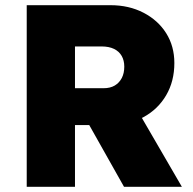

<svg xmlns="http://www.w3.org/2000/svg" viewBox="-20 -720 745 740"><path d="M83 0V-700H406Q477 -700 533 -671Q589 -642 620.5 -592Q652 -542 652 -477Q652 -407 620.5 -353Q589 -299 533 -268.5Q477 -238 406 -238H269V0ZM458 0 280 -316 483 -341 681 0ZM269 -380H379Q405 -380 422.5 -390.5Q440 -401 449.5 -419.5Q459 -438 459 -463Q459 -487 449 -504.5Q439 -522 419.5 -531.5Q400 -541 371 -541H269Z"/></svg>

Font: Mach ExtraBold
Style: Regular
Weight: 800
Version: Version 1.002